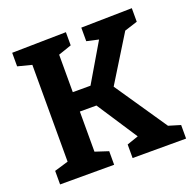

<svg xmlns="http://www.w3.org/2000/svg" viewBox="-124 -831 967 958"><g transform="rotate(-20 359.0 -352.0)"><path d="M454 -367 642 -91 705 -72V0H421V-72L482 -93L341 -308H253V-95L323 -72V0H36V-72L110 -94V-608L36 -627V-699L323 -704V-634L253 -610V-411H347L466 -613L403 -627V-699L673 -704V-632L604 -610Z"/></g></svg>

Font: Bitter Pro
Style: Bold
Weight: 700
Designer: Sol Matas, and Bitter project Authors
Foundry: Sol Matas
Version: Version 1.010